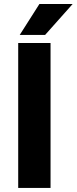

<svg xmlns="http://www.w3.org/2000/svg" viewBox="-20 -922 376 942"><path d="M228 -710.9V0H69.3V-710.9ZM76.7 -750.5 173.3 -902.3H336.4L201.2 -750.5Z"/></svg>

Font: Vazirmatn FD ExtraBold
Style: Regular
Weight: 800
Designer: Saber Rastikerdar
Foundry: Saber Rastikerdar
Version: Version 33.003